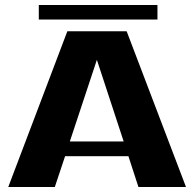

<svg xmlns="http://www.w3.org/2000/svg" viewBox="-20 -747 775 767"><path d="M609 -727V-669H135V-727ZM259 -182H474L367 -508ZM533 0 493 -123H240L199 0H13L249 -622H486L723 0Z"/></svg>

Font: Sarpanch ExtraBold
Style: Regular
Weight: 800
Designer: Manushi Parikh (Devanagari and Latin), Jyotish Sonowal (Devanagari)
Foundry: Indian Type Foundry
Version: Version 2.004;PS 1.0;hotconv 1.0.78;makeotf.lib2.5.61930; tt